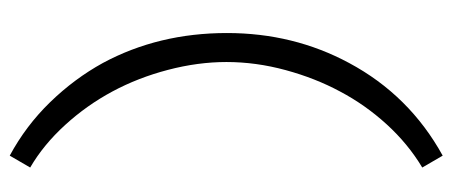

<svg xmlns="http://www.w3.org/2000/svg" viewBox="-294 -496 951 404"><g transform="rotate(-90 182.0 -294.5)"><path d="M31 118Q81 88 122 43Q163 -2 191 -55Q219 -107 236 -169.5Q253 -232 253 -294Q253 -354 236.5 -417Q220 -480 191 -534Q162 -588 120.5 -633.5Q79 -679 31 -707L56 -750Q119 -716 168.5 -665Q218 -614 251 -554Q314 -437 314 -293Q314 -153 251 -36Q183 91 56 161Z"/></g></svg>

Font: Bellota
Style: Regular
Weight: 400
Designer: Kemie Guaida
Foundry: Kemie Guaida
Version: Version 4.001